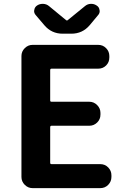

<svg xmlns="http://www.w3.org/2000/svg" viewBox="-20 -972 654 992"><path d="M148.4 0Q125 0 107.9 -17.1Q90.8 -34.2 90.8 -57.6V-682.6Q90.8 -706.1 107.9 -723.1Q125 -740.2 148.4 -740.2H487.3Q511.7 -740.2 528.3 -723.1Q544.9 -706.1 544.9 -682.6V-674.8Q544.9 -650.4 528.3 -633.8Q511.7 -617.2 487.3 -617.2H246.1Q239.3 -617.2 239.3 -609.4V-453.1Q239.3 -446.3 246.1 -446.3H441.4Q464.8 -446.3 481.9 -429.2Q499 -412.1 499 -388.7V-379.9Q499 -355.5 481.9 -338.9Q464.8 -322.3 441.4 -322.3H246.1Q239.3 -322.3 239.3 -314.5V-130.9Q239.3 -124 246.1 -124H498Q522.5 -124 539.1 -106.9Q555.7 -89.8 555.7 -66.4V-57.6Q555.7 -34.2 539.1 -17.1Q522.5 0 498 0ZM303.7 -797.9Q246.1 -797.9 209 -841.8L165 -893.6Q156.2 -903.3 156.2 -915Q156.2 -918 157.2 -920.9Q159.2 -935.5 171.9 -943.8Q184.6 -952.1 200.2 -952.1Q201.2 -952.1 203.1 -952.1Q220.7 -951.2 233.4 -940.4L322.3 -867.2Q324.2 -866.2 326.2 -866.2Q328.1 -866.2 329.1 -867.2L418.9 -940.4Q431.6 -951.2 448.2 -952.1Q450.2 -952.1 452.1 -952.1Q466.8 -952.1 479.5 -943.4Q492.2 -935.5 494.1 -920.9Q495.1 -918 495.1 -915Q495.1 -903.3 487.3 -894.5L443.4 -841.8Q406.2 -797.9 348.6 -797.9Z"/></svg>

Font: Gen Jyuu Gothic P Bold
Style: Bold
Weight: 700
Designer: [Source Han Sans]
Ryoko NISHIZUKA  (kana & ideographs); Paul D. Hunt (Latin, Greek & Cyrillic); Wenlong ZHANG  (bopomofo
Version: Version 1.002.20150607